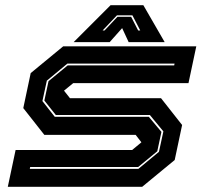

<svg xmlns="http://www.w3.org/2000/svg" viewBox="-20 -718 790 738"><path d="M10 0 40 -141.5H488L523.5 -171L501.5 -199.5H150.5L69.5 -302.5L98 -437L223 -540H734.5L704.5 -398.5H261.5L226 -369.5L249 -340.5H599L680 -237.5L651.5 -103L526.5 0ZM94.5 -69H512L591 -134.5L608 -213L556 -276H194.5L150.5 -331.5L166.5 -406L240 -466.5H649.5L651 -473.5H239L160 -408L143 -329.5L190.5 -269H552L600.5 -211L584.5 -136.5L511 -76H96ZM405 -698H531L613 -556H474.5L449.5 -610L401.5 -556H263ZM429.5 -659 374.5 -601H382L431.5 -653.5H484L511 -601H519L489 -659Z"/></svg>

Font: Tourney Expanded ExtraBold
Style: Italic
Weight: 800
Width: 7
Italic angle: -12°
Designer: Tyler Finck
Foundry: Etcetera Type Co
Version: Version 1.010; ttfautohint (v1.8.3)